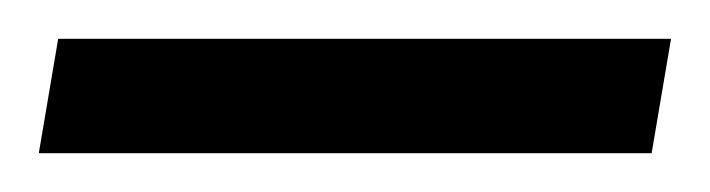

<svg xmlns="http://www.w3.org/2000/svg" viewBox="-27 -18 366 99"><path d="M3 2 -7 61H309L319 2Z"/></svg>

Font: Rabbid Highway Sign II Hop
Style: Obl
Weight: 400
Foundry: Cannot Into Space Fonts
Version: Version 0.277